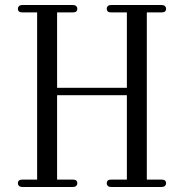

<svg xmlns="http://www.w3.org/2000/svg" viewBox="-20 -750 740 770"><path d="M209 -397.9H488.8V-700.2H425.8Q408.2 -700.2 408.2 -714.8Q408.2 -721.7 412.8 -725.8Q417.5 -730 425.8 -730H627.9Q636.2 -730 641.1 -725.8Q646 -721.7 646 -714.8Q646 -700.2 627.9 -700.2H568.8V-29.8H627.9Q646 -29.8 646 -15.1Q646 -8.3 641.1 -4.2Q636.2 0 627.9 0H425.8Q417.5 0 412.8 -4.2Q408.2 -8.3 408.2 -15.1Q408.2 -29.8 425.8 -29.8H488.8V-368.2H209V-29.8H272Q290 -29.8 290 -15.1Q290 -8.3 285.2 -4.2Q280.3 0 272 0H69.8Q61.5 0 56.6 -4.2Q51.8 -8.3 51.8 -15.1Q51.8 -29.8 69.8 -29.8H128.9V-700.2H69.8Q51.8 -700.2 51.8 -714.8Q51.8 -721.7 56.6 -725.8Q61.5 -730 69.8 -730H272Q280.3 -730 285.2 -725.8Q290 -721.7 290 -714.8Q290 -700.2 272 -700.2H209Z"/></svg>

Font: Director Light
Style: Regular
Weight: 100
Designer: Ange Degheest & May Jolivet & Justine Herbel
Foundry: Velvetyne Type Foundry
Version: Version 1.000;FEAKit 1.0